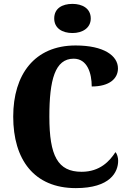

<svg xmlns="http://www.w3.org/2000/svg" viewBox="-20 -958 666 988"><path d="M353 -788C403 -788 447 -813 447 -863C447 -915 403 -938 353 -938C300 -938 259 -915 259 -863C259 -813 300 -788 353 -788ZM370 10C548 10 588 -73 588 -131C588 -146 583 -166 574 -175C545 -130 495 -74 400 -74C277 -74 234 -156 234 -358C234 -547 263 -656 359 -656C430 -656 452 -580 452 -513C544 -513 587 -554 587 -606C587 -671 515 -724 369 -724C158 -724 48 -575 48 -358C48 -137 155 10 370 10Z"/></svg>

Font: Noto Serif Devanagari Condensed Black
Style: Regular
Weight: 900
Width: 3
Designer: Universal Thirst, Indian Type Foundry and the Monotype Design Team
Foundry: Monotype Imaging Inc.
Version: Version 2.004